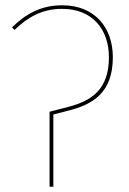

<svg xmlns="http://www.w3.org/2000/svg" viewBox="-20 -711 490 731"><path d="M168.7 0H183.1V-275L236.7 -288.9C333.3 -312.6 409.6 -357.4 409.6 -493.1C409.6 -605.3 341.4 -690.9 216.9 -690.9C136.7 -690.9 78.4 -658.4 25.7 -606.7L35.4 -597C84.7 -644.9 139.7 -677.3 216.4 -677.3C332.7 -677.3 394.7 -598.1 394.7 -493.1C394.7 -368.7 327.3 -326.7 238.3 -303.6L168.7 -285.6Z"/></svg>

Font: Fira Sans Hair
Style: Regular
Weight: 100
Designer: bBox Type GmbH & Carrois Corporate GbR & Edenspiekermann AG
Foundry: bBox Type GmbH & Carrois Corporate GbR & Edenspiekermann AG
Version: Version 4.300;PS 004.300;hotconv 1.0.88;makeotf.lib2.5.64775